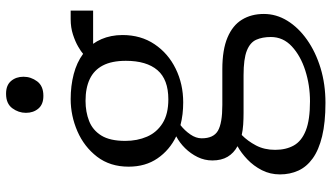

<svg xmlns="http://www.w3.org/2000/svg" viewBox="-250 -573 1093 633"><g transform="rotate(-90 296.5 -256.5)"><path d="M274 270Q209 270 163.8 259Q118.5 248 90.8 228Q63 208 50.5 180.5Q38 153 38 120Q38 87.5 52 60.2Q66 33 87.5 12.5Q109 -8 131 -20Q108.5 -32 96.2 -52.5Q84 -73 84 -103Q84 -128.5 95.2 -151.5Q106.5 -174.5 124.5 -192.8Q142.5 -211 163.5 -222Q118 -244 90.8 -283.8Q63.5 -323.5 63.5 -379Q63.5 -440 96.2 -482.8Q129 -525.5 180.2 -547.8Q231.5 -570 286.5 -570Q330 -570 368.5 -560Q407 -550 435.5 -529Q442.5 -535.5 459.2 -545.2Q476 -555 499.2 -562.5Q522.5 -570 549.5 -570H578V-496H468.5Q477.5 -483.5 484 -468.5Q490.5 -453.5 494 -436Q497.5 -418.5 497.5 -399Q497.5 -338.5 467.2 -293.5Q437 -248.5 386.5 -223.8Q336 -199 275.5 -199Q255.5 -199 236.8 -201.2Q218 -203.5 200.5 -208Q182.5 -194 169.8 -175.5Q157 -157 157 -138Q157 -99 182 -84.5Q207 -70 267 -70H385Q449 -70 489.2 -53Q529.5 -36 548.2 -5.2Q567 25.5 567 67Q567 108 544.5 144.5Q522 181 482 209.2Q442 237.5 388.8 253.8Q335.5 270 274 270ZM279 219Q332 219 380.5 203.5Q429 188 460 159.2Q491 130.5 491 90Q491 62 482 41.8Q473 21.5 446 10.8Q419 0 365 0H241Q221 0 202.5 -1.2Q184 -2.5 168 -6Q148 13.5 133.5 41Q119 68.5 119 104Q119 140 133.5 165.8Q148 191.5 182.8 205.2Q217.5 219 279 219ZM285.5 -248Q351 -248 381.8 -284Q412.5 -320 412.5 -388Q412.5 -434.5 397.2 -463.8Q382 -493 352.5 -507Q323 -521 280.5 -521Q244 -521 214 -509.2Q184 -497.5 166.2 -469Q148.5 -440.5 148.5 -390Q148.5 -350.5 162.5 -318.2Q176.5 -286 206.8 -267Q237 -248 285.5 -248ZM296.5 -660Q269 -660 255 -676.5Q241 -693 241 -717.5Q241 -742 256.2 -762.5Q271.5 -783 303.5 -783H304.5Q332 -783 346 -766.5Q360 -750 360 -725.5Q360 -701 344.8 -680.5Q329.5 -660 297.5 -660Z"/></g></svg>

Font: Merriweather 7pt Light
Style: Regular
Weight: 300
Designer: Eben Sorkin
Foundry: Eben Sorkin
Version: Version 2.200;gftools[0.9.31]